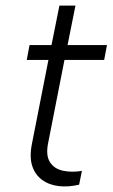

<svg xmlns="http://www.w3.org/2000/svg" viewBox="-20 -660 400 682"><path d="M163 -500 191 -640H248L220 -500H360L350 -447H209L151 -152Q142 -108 157.5 -84Q173 -60 204 -53.5Q235 -47 271 -53L261 -4Q223 5 188.5 1Q154 -3 129 -21.5Q104 -40 94 -72Q84 -104 94 -152L152 -447H75L85 -500Z"/></svg>

Font: Albert Sans Light
Style: Italic
Weight: 300
Italic angle: -11.25°
Designer: Andreas Rasmussen
Foundry: a.Foundry
Version: Version 1.025